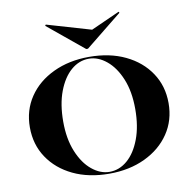

<svg xmlns="http://www.w3.org/2000/svg" viewBox="-86 -864 959 961"><g transform="rotate(-10 393.5 -384.0)"><path d="M393.5 11.3Q288.7 11.3 209.7 -26.6Q130.6 -64.5 85.9 -131.5Q41.1 -198.4 41.1 -285.5Q41.1 -372.6 86.3 -439.5Q131.5 -506.5 211.7 -544.4Q291.9 -582.3 393.5 -582.3Q498.4 -582.3 577.4 -544.4Q656.5 -506.5 701.2 -439.5Q746 -372.6 746 -285.5Q746 -198.4 700.8 -131.5Q655.6 -64.5 575.8 -26.6Q496 11.3 393.5 11.3ZM396 2.4Q446 2.4 486.7 -32.7Q527.4 -67.7 552 -132.7Q576.6 -197.6 576.6 -285.5Q576.6 -374.2 550 -438.7Q523.4 -503.2 480.6 -538.3Q437.9 -573.4 391.1 -573.4Q341.1 -573.4 300.4 -538.3Q259.7 -503.2 235.1 -438.3Q210.5 -373.4 210.5 -285.5Q210.5 -197.6 237.1 -132.7Q263.7 -67.7 306.5 -32.7Q349.2 2.4 396 2.4ZM579 -779 582.3 -773.4 396 -623.4H387.1L204.8 -773.4L208.9 -779L465.3 -704L379.8 -689.5Z"/></g></svg>

Font: Playfair 144pt SemiExpanded Black
Style: Regular
Weight: 900
Width: 6
Designer: Claus Eggers Sørensen
Foundry: Claus Eggers Sørensen
Version: Version 2.203